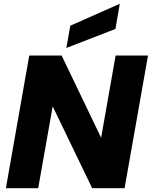

<svg xmlns="http://www.w3.org/2000/svg" viewBox="-20 -996 803 1016"><path d="M591.8 -702.1H763.2L639.2 0H467.8L258.8 -433.1L182.1 0H11.2L134.8 -702.1H306.2L515.1 -267.1ZM352.1 -859.9 613.8 -976.1 590.8 -842.8 331.1 -742.2Z"/></svg>

Font: Poppins
Style: Bold Italic
Weight: 700
Italic angle: -10°
Designer: Ninad Kale (Devanagari), Jonny Pinhorn (Latin)
Foundry: Indian Type Foundry
Version: Version 3.200;PS 1.000;hotconv 16.6.54;makeotf.lib2.5.65590